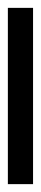

<svg xmlns="http://www.w3.org/2000/svg" viewBox="170 -122 104 488"><g transform="rotate(-90 222.0 122.0)"><path d="M446 154H-2V90H446Z"/></g></svg>

Font: Noto Sans Rejang
Style: Regular
Weight: 400
Designer: Monotype Design Team
Foundry: Monotype Imaging Inc.
Version: Version 2.001; ttfautohint (v1.8.4.7-5d5b)